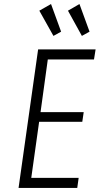

<svg xmlns="http://www.w3.org/2000/svg" viewBox="-20 -932 494 952"><path d="M72 0H363L370 -50H135L174 -328H388L395 -376H181L217 -637H446L454 -687H169ZM424 -775 374 -912 317 -879 386 -754ZM283 -775 233 -912 175 -879 245 -754Z"/></svg>

Font: Secuela Light
Style: Italic
Weight: 300
Italic angle: -8°
Designer: Fernando Haro
Foundry: deFharo
Version: Version 1.708